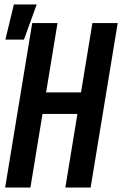

<svg xmlns="http://www.w3.org/2000/svg" viewBox="-20 -838 546 858"><path d="M3 0 124 -735H237L186 -425H342L393 -735H506L385 0H272L326 -329H170L116 0ZM4 -661 42 -818H144L87 -661Z"/></svg>

Font: Iosevka
Style: Bold Italic
Weight: 700
Italic angle: -9°
Monospace: yes
Designer: Belleve Invis
Foundry: Belleve Invis
Version: Version 32.5.0; ttfautohint (v1.8.4)